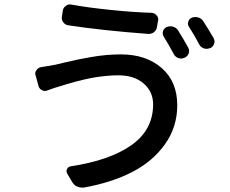

<svg xmlns="http://www.w3.org/2000/svg" viewBox="-20 -807 1040 870"><path d="M721.7 -641.6Q714.8 -653.3 718.8 -666Q722.7 -678.7 735.4 -684.6H736.3Q750 -690.4 764.6 -686Q779.3 -681.6 787.1 -668.9Q810.5 -631.8 833 -590.8Q839.8 -578.1 835 -564.9Q830.1 -551.8 817.4 -545.9L814.5 -544.9Q801.8 -539.1 788.1 -543.9Q774.4 -548.8 767.6 -561.5Q744.1 -605.5 721.7 -641.6ZM836.9 -684.6Q829.1 -695.3 833 -708.5Q836.9 -721.7 848.6 -726.6Q863.3 -732.4 877.9 -728Q892.6 -723.6 900.4 -711.9Q925.8 -672.9 948.2 -633.8Q952.1 -626 952.1 -619.1Q952.1 -613.3 950.2 -608.4Q945.3 -594.7 932.6 -588.9H930.7Q917 -583 903.3 -587.9Q889.6 -592.8 882.8 -605.5Q860.4 -648.4 836.9 -684.6ZM673.8 -334Q673.8 -391.6 630.9 -428.7Q587.9 -465.8 515.6 -465.8Q489.3 -465.8 460.4 -462.9Q431.6 -460 410.6 -456.5Q389.6 -453.1 361.8 -446.8Q334 -440.4 320.3 -436.5Q306.6 -432.6 281.7 -425.3Q256.8 -418 251 -416Q232.4 -411.1 195.3 -397.5Q182.6 -391.6 169.9 -398.4Q157.2 -405.3 154.3 -418L141.6 -464.8Q139.6 -468.8 139.6 -472.7Q139.6 -481.4 145.5 -489.3Q152.3 -500 166 -502.9Q193.4 -506.8 230.5 -513.7Q238.3 -515.6 275.4 -524.4Q312.5 -533.2 334.5 -537.6Q356.4 -542 392.1 -548.3Q427.7 -554.7 461.4 -557.6Q495.1 -560.5 528.3 -560.5Q641.6 -560.5 712.4 -499Q783.2 -437.5 783.2 -330.1Q783.2 -231.4 727.5 -153.3Q671.9 -75.2 578.6 -27.3Q485.4 20.5 359.4 43Q354.5 43 350.6 43Q339.8 43 329.1 38.1Q315.4 32.2 307.6 18.6L285.2 -19.5Q278.3 -30.3 283.7 -41Q289.1 -51.8 301.8 -53.7Q477.5 -80.1 575.7 -149.4Q673.8 -218.8 673.8 -334ZM289.1 -692.4Q275.4 -694.3 266.6 -706.1Q259.8 -715.8 259.8 -726.6Q259.8 -729.5 260.7 -732.4L264.6 -758.8Q266.6 -772.5 278.3 -780.3Q287.1 -787.1 296.9 -787.1Q300.8 -787.1 303.7 -786.1Q378.9 -772.5 484.4 -761.7Q589.8 -751 667 -749Q680.7 -748 689.5 -737.3Q697.3 -729.5 697.3 -718.8Q697.3 -716.8 696.3 -713.9L691.4 -685.5Q689.5 -670.9 677.7 -661.1Q667 -653.3 654.3 -653.3Q653.3 -653.3 651.4 -653.3Q443.4 -668.9 289.1 -692.4Z"/></svg>

Font: Gen Jyuu GothicL Medium
Style: Regular
Weight: 500
Designer: [Source Han Sans]
Ryoko NISHIZUKA  (kana & ideographs); Paul D. Hunt (Latin, Greek & Cyrillic); Wenlong ZHANG  (bopomofo
Version: Version 1.002.20150607